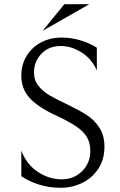

<svg xmlns="http://www.w3.org/2000/svg" viewBox="-20 -878 568 910"><path d="M81 -43V-164Q107 -97 160.5 -62.5Q214 -28 272 -28Q330 -28 369 -66.5Q408 -105 408 -162Q408 -200 392.5 -227Q377 -254 343 -277.5Q309 -301 247 -330Q160 -370 120.5 -413.5Q81 -457 81 -519Q81 -572 106.5 -613.5Q132 -655 175.5 -677.5Q219 -700 271 -700Q316 -700 359 -687.5Q402 -675 439 -652V-544Q415 -599 366.5 -629.5Q318 -660 268 -660Q211 -660 176 -623Q141 -586 141 -535Q141 -498 162 -471.5Q183 -445 213.5 -427Q244 -409 299 -383Q355 -356 391 -333Q427 -310 451 -273Q475 -236 475 -183Q475 -123 446.5 -79Q418 -35 370.5 -11.5Q323 12 267 12Q215 12 167 -2.5Q119 -17 81 -43ZM285 -858H403L182 -732Z"/></svg>

Font: BellefairVN
Style: Regular
Weight: 400
Designer: Nick Shinn, Liron Lavi Turkenic
Foundry: Shinntype
Version: Version 1.003